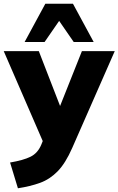

<svg xmlns="http://www.w3.org/2000/svg" viewBox="-39 -782 635 1029"><path d="M57 227 15 89Q86 77 124.5 58Q163 39 182 -6L190 -26L-19 -508H169L283 -214L400 -508H576L348 11Q312 93 270 136Q228 179 175.5 198Q123 217 57 227ZM93 -557 204 -762H352L463 -557H356L278 -670L200 -557Z"/></svg>

Font: Mulish Black
Style: Regular
Weight: 900
Designer: Vernon Adams
Foundry: Vernon Adams
Version: Version 3.603; ttfautohint (v1.8.3)